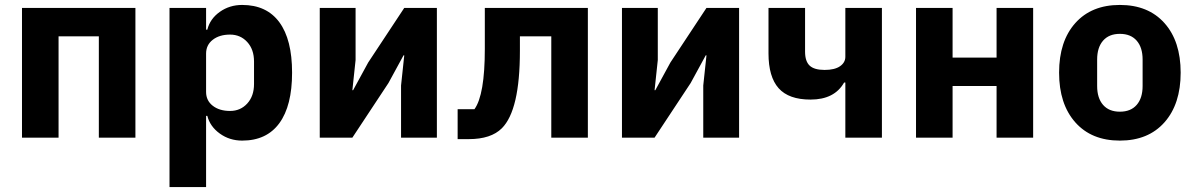

<svg xmlns="http://www.w3.org/2000/svg" viewBox="-20 -557 4834 777"><path d="M69 0V-525H528V0H380V-410H217V0Z M666 200V-525H814V-437H819Q830 -481 869.5 -509Q909 -537 960 -537Q1059 -537 1110.5 -467Q1162 -397 1162 -263Q1162 -129 1110.5 -58.5Q1059 12 960 12Q909 12 869.5 -16.5Q830 -45 819 -88H814V200ZM911 -108Q953 -108 980.5 -138Q1008 -168 1008 -217V-308Q1008 -357 980.5 -387Q953 -417 911 -417Q868 -417 841 -396Q814 -375 814 -340V-185Q814 -150 841 -129Q868 -108 911 -108Z M1274 0V-525H1419V-314L1406 -192H1409L1470 -304L1616 -525H1748V0H1603V-211L1616 -333H1613L1552 -221L1406 0Z M1832 6V-115H1900Q1942 -173 1942 -359V-525H2359V0H2211V-410H2084V-351Q2084 -111 2011 -38Q1967 6 1877 6Z M2497 0V-525H2642V-314L2629 -192H2632L2693 -304L2839 -525H2971V0H2826V-211L2839 -333H2836L2775 -221L2629 0Z M3401 0V-223H3396Q3357 -154 3260 -154Q3172 -154 3131 -200Q3090 -246 3090 -341V-525H3238V-348Q3238 -309 3256.5 -291.5Q3275 -274 3317 -274Q3358 -274 3379.5 -289Q3401 -304 3401 -327V-525H3549V0Z M3687 0V-525H3835V-324H4013V-525H4161V0H4013V-209H3835V0Z M4692.5 -62Q4627 12 4512 12Q4397 12 4331.5 -62Q4266 -136 4266 -263Q4266 -390 4331.5 -463.5Q4397 -537 4512 -537Q4627 -537 4692.5 -463.5Q4758 -390 4758 -263Q4758 -136 4692.5 -62ZM4604 -209V-316Q4604 -365 4580 -392.5Q4556 -420 4512 -420Q4468 -420 4444 -392.5Q4420 -365 4420 -316V-209Q4420 -160 4444 -132.5Q4468 -105 4512 -105Q4556 -105 4580 -132.5Q4604 -160 4604 -209Z"/></svg>

Font: Aneliza
Style: Bold
Weight: 700
Designer: Mike Abbink, Paul van der Laan, Pieter van Rosmalen
Foundry: Bold Monday
Version: Version 3.0